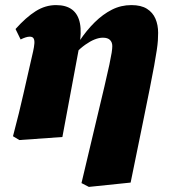

<svg xmlns="http://www.w3.org/2000/svg" viewBox="-20 -538 667 754"><path d="M31 -3Q44 -52 54 -93Q64 -134 72.5 -171.5Q81 -209 90 -248.5Q99 -288 110 -336Q114 -354 115 -367Q116 -380 112 -387Q108 -394 97 -394Q89 -394 80 -391Q71 -388 61 -383L41 -424Q82 -470 120 -494Q158 -518 200 -518Q240 -518 263.5 -500Q287 -482 294 -446Q301 -410 291 -354L225 0L56 12ZM300 181 356 -55Q377 -143 390 -198Q403 -253 409.5 -284Q416 -315 418.5 -331Q421 -347 421 -357Q421 -372 412 -381Q403 -390 384 -390Q369 -390 351.5 -383Q334 -376 315 -362.5Q296 -349 274 -327L268 -377H292Q320 -419 352 -450.5Q384 -482 419.5 -500Q455 -518 496 -518Q534 -518 557 -503.5Q580 -489 590.5 -464.5Q601 -440 601 -409Q601 -395 600 -379Q599 -363 595.5 -340Q592 -317 585.5 -280.5Q579 -244 568 -189.5Q557 -135 541 -56L493 179L329 196Z"/></svg>

Font: Source Serif 4 Black
Style: Italic
Weight: 900
Italic angle: -12°
Designer: Frank Grießhammer
Foundry: Adobe Systems Incorporated
Version: Version 4.004;hotconv 1.0.116;makeotfexe 2.5.65601